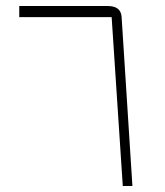

<svg xmlns="http://www.w3.org/2000/svg" viewBox="-20 -618 547 638"><path d="M388 0 351 -561H44V-598H338Q381 -598 384 -563L420 0Z"/></svg>

Font: IBM Plex Sans Arabic ExtraLight
Style: Regular
Weight: 200
Designer: Mike Abbink, Paul van der Laan, Pieter van Rosmalen, Wael Morcos, Khajak Apelian
Foundry: Bold Monday
Version: Version 1.1